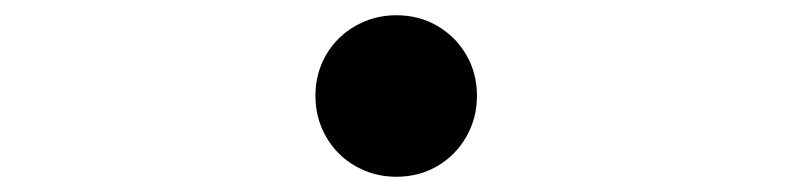

<svg xmlns="http://www.w3.org/2000/svg" viewBox="-20 -506 1040 252"><path d="M500 -486Q530 -486 554 -472Q578 -458 592 -434Q606 -410 606 -380Q606 -351 592 -326.5Q578 -302 554 -288Q530 -274 500 -274Q471 -274 446.5 -288Q422 -302 408 -326.5Q394 -351 394 -380Q394 -410 408 -434Q422 -458 446.5 -472Q471 -486 500 -486Z"/></svg>

Font: Noto Sans HK Thin
Style: Regular
Weight: 400
Version: Version 2.004-H2;hotconv 1.0.118;makeotfexe 2.5.65603